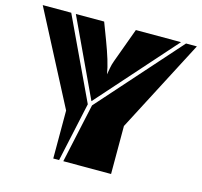

<svg xmlns="http://www.w3.org/2000/svg" viewBox="-105 -812 972 924"><g transform="rotate(15 381.0 -350.0)"><path d="M525 -239V0H287L351 -295L711 -700H765ZM303 -700 336 -613Q353 -568 365 -529Q377 -490 382 -458Q385 -474 388 -491.5Q391 -509 398 -528L461 -700H686L343 -314L162 -700ZM237 -239 -3 -700H139L330 -295L266 0H237Z"/></g></svg>

Font: J.M. Nexus Grotesque
Style: Regular
Weight: 900
Designer: deFharo
Foundry: deFharo
Version: Version 3.003